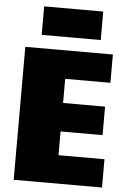

<svg xmlns="http://www.w3.org/2000/svg" viewBox="-61 -964 663 1007"><g transform="rotate(5 271.0 -460.0)"><path d="M223 -149H515V0H50V-700H511V-551H223L273 -667V-338L223 -424H494V-274H223L273 -360V-33ZM441 -920V-770H130V-920Z"/></g></svg>

Font: Pathway Extreme Condensed Black
Style: Regular
Weight: 900
Width: 3
Version: Version 1.001;gftools[0.9.26]